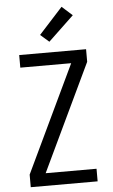

<svg xmlns="http://www.w3.org/2000/svg" viewBox="-63 -1023 627 1064"><g transform="rotate(-5 250.0 -490.5)"><path d="M64 0V-70L347 -665H64V-735H436V-665L153 -70H436V0ZM237 -794 189 -836 321 -981 379 -929Z"/></g></svg>

Font: Iosevka www.saffi
Style: Regular
Weight: 400
Monospace: yes
Designer: Belleve Invis
Foundry: Belleve Invis
Version: Version 22.0.2; ttfautohint (v1.8.3)